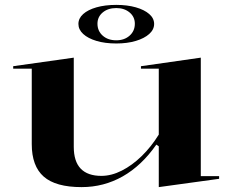

<svg xmlns="http://www.w3.org/2000/svg" viewBox="-20 -751 947 786"><path d="M314 15Q208 15 159 -28Q110 -71 110 -161V-470H34V-480L282 -515V-150Q282 -90 310.5 -60.5Q339 -31 395 -31Q436 -31 478.5 -52.5Q521 -74 560 -112Q599 -150 630 -200V-470H557V-480L802 -515V-30H877V-19L630 15V-152L620 -159Q560 -73 482.5 -29Q405 15 314 15ZM456 -731Q501 -731 536 -721Q571 -711 591 -693.5Q611 -676 611 -653Q611 -630 591 -612Q571 -594 536 -583.5Q501 -573 456 -573Q410 -573 375 -583.5Q340 -594 320.5 -612Q301 -630 301 -653Q301 -676 320.5 -693.5Q340 -711 375 -721Q410 -731 456 -731ZM456 -718Q422 -718 400.5 -700Q379 -682 379 -654Q379 -624 400.5 -605Q422 -586 456 -586Q489 -586 510.5 -605Q532 -624 532 -654Q532 -682 510.5 -700Q489 -718 456 -718Z"/></svg>

Font: Kalnia SemiExpanded
Style: Regular
Weight: 400
Width: 6
Designer: Frida Medrano
Foundry: Frida Medrano
Version: Version 1.105